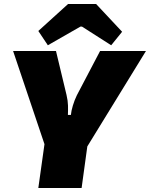

<svg xmlns="http://www.w3.org/2000/svg" viewBox="-20 -947 755 967"><path d="M715 -690 417 -205 209 -206 46 -690H262L315 -469Q322 -439 322.5 -415Q323 -391 322 -368H337Q339 -389 347 -415.5Q355 -442 367 -467L484 -690ZM436 -328 391 0H173L219 -328ZM464 -927 595 -787 540 -719 393 -813H385L221 -719L173 -791L323 -927Z"/></svg>

Font: Exo 2 Black
Style: Italic
Weight: 900
Italic angle: -8°
Designer: Natanael Gama
Foundry: Natanael Gama
Version: Version 2.010